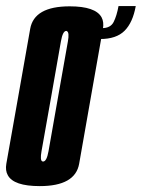

<svg xmlns="http://www.w3.org/2000/svg" viewBox="-49 -628 481 652"><path d="M86 4Q-2.5 4 -22.5 -33Q-31.5 -49 -27.5 -72Q-14 -148 13 -300.5Q40 -453.5 53.5 -530Q67 -606.5 187.5 -606.5Q275.5 -606.5 296 -569Q304.5 -553 300.5 -530Q287 -453.5 260 -300.5Q233 -148 219.8 -72Q206.5 4 86 4ZM97.5 -79.5Q109.5 -79.5 115.8 -114.8Q122 -150 148.5 -300.5Q175 -451 181.5 -487Q187 -518 178.5 -522Q177.5 -523 176 -523Q164 -523 157.8 -487Q151.5 -451 125 -300.5Q98.5 -150 92 -114.5Q86.5 -84 94.5 -80Q96 -79.5 97.5 -79.5ZM297.5 -532.5Q326.5 -532.5 337 -553.5Q347.5 -574.5 353.5 -607.5H412Q402 -551.5 374 -523.5Q346 -495.5 291 -495.5Z"/></svg>

Font: Anybody UltraCondensed SemiBold
Style: Italic
Weight: 600
Width: 1
Italic angle: -10°
Designer: Tyler Finck
Foundry: Etcetera Type Company
Version: Version 1.010; ttfautohint (v1.8.3) -l 8 -r 50 -G 200 -x 14 